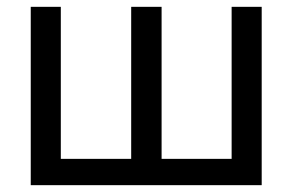

<svg xmlns="http://www.w3.org/2000/svg" viewBox="-20 -542 857 562"><path d="M70 0H746V-522H658V-77H453V-522H364V-77H158V-522H70Z"/></svg>

Font: FIGSv2-sans-serif Medium
Style: Regular
Weight: 500
Designer: Matt McInerney, Pablo Impallari, Rodrigo Fuenzalida,Mirko Velimirovic
Foundry: Matt McInerney, Pablo Impallari, Rodrigo Fuenzalida
Version: Version 4.021;hotconv 1.0.109;makeotfexe 2.5.65596